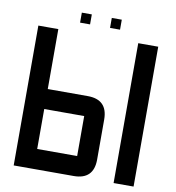

<svg xmlns="http://www.w3.org/2000/svg" viewBox="-103 -1092 1082 1183"><g transform="rotate(10 437.5 -500.0)"><path d="M62.5 0V-875H187.5V-500H437.5Q562.5 -500 562.5 -375V-125Q562.5 0 437.5 0ZM375 -937.5H312.5V-1000H375ZM562.5 -937.5H500V-1000H562.5ZM812.5 0H687.5V-875H812.5ZM187.5 -125H437.5V-375H187.5Z"/></g></svg>

Font: Oldtimer
Style: Regular
Weight: 400
Designer: GGBotNet
Foundry: GGBotNet
Version: 1.00